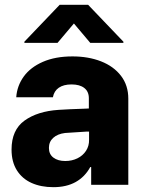

<svg xmlns="http://www.w3.org/2000/svg" viewBox="-20 -773 604 803"><path d="M224.6 -313.5Q268.6 -316.4 332 -318.4Q339.8 -319.3 351.6 -319.3V-362.3Q351.6 -390.1 332.5 -405Q313.5 -419.9 279.3 -419.9Q246.1 -419.9 226.1 -406.2Q206.1 -392.6 201.2 -366.2H47.9Q51.3 -414.1 79.3 -452.9Q107.4 -491.7 159.4 -514.4Q211.4 -537.1 283.2 -537.1Q349.6 -537.1 402.6 -516.4Q455.6 -495.6 486.1 -455.8Q516.6 -416 516.6 -360.4V0H361.3V-74.2H357.4Q335 -33.2 296.4 -11.7Q257.8 9.8 203.1 9.8Q151.4 9.8 112.1 -7.8Q72.8 -25.4 50.5 -60.8Q28.3 -96.2 28.3 -147.5Q28.3 -229.5 82.5 -268.6Q136.7 -307.6 224.6 -313.5ZM252.9 -99.6Q280.8 -99.6 303.7 -110.8Q326.7 -122.1 339.8 -142.3Q353 -162.6 352.5 -188.5V-222.7H342.8L252 -216.8Q220.7 -212.9 202.6 -196.5Q184.6 -180.2 184.6 -154.3Q184.6 -127.9 203.4 -113.8Q222.2 -99.6 252.9 -99.6ZM289.1 -674.8 220.7 -593.8H82V-598.6L229.5 -752.9H348.6L496.1 -598.6V-593.8H357.4Z"/></svg>

Font: Pretendard ExtraBold
Style: Regular
Weight: 800
Designer: Base glyphs from Inter by Rasmus Andersson; Hangeul glyphs from Noto Sans CJK(Source Han Sans) by Jang Soo-young and Kan
Foundry: Kil Hyung-jin
Version: Version 1.309